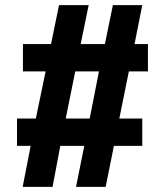

<svg xmlns="http://www.w3.org/2000/svg" viewBox="-20 -725 640 745"><path d="M68 0 99 -159H46V-265H119L157 -448H69V-554H178L209 -705H324L293 -554H387L418 -705H532L502 -554H554V-448H480L443 -265H532V-159H422L390 0H275L307 -159H214L184 0ZM235 -265H328L364 -448H272Z"/></svg>

Font: Mulish ExtraLight Black
Style: Regular
Weight: 900
Version: Version 3.603